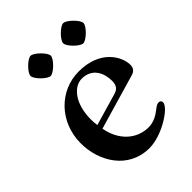

<svg xmlns="http://www.w3.org/2000/svg" viewBox="-204 -790 902 902"><g transform="rotate(-45 247.0 -339.0)"><path d="M96 -623C96 -602 142 -556 163 -556C184 -556 231 -602 231 -623C231 -644 184 -690 163 -690C142 -690 96 -644 96 -623ZM313 -623C313 -602 359 -556 380 -556C401 -556 448 -602 448 -623C448 -644 401 -690 380 -690C359 -690 313 -644 313 -623ZM39 -232C39 -111 113 12 252 12C337 12 449 -61 449 -95C449 -103 444 -110 434 -110C423 -110 415 -104 398 -91C382 -79 355 -60 318 -60C240 -60 176 -117 160 -209L434 -289C453 -294 465 -306 465 -328C465 -383 414 -478 271 -478C143 -478 39 -373 39 -232ZM152 -277C152 -385 205 -444 257 -444C329 -444 351 -384 351 -336C351 -304 338 -291 313 -284L155 -238C153 -251 152 -265 152 -277Z"/></g></svg>

Font: Monomakh Unicode
Style: Regular
Weight: 400
Version: Version 1.2